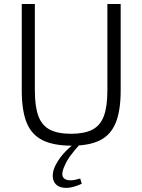

<svg xmlns="http://www.w3.org/2000/svg" viewBox="-20 -710 706 953"><path d="M579 -690V-261Q579 -162 555 -102Q531 -42 478 -14.5Q425 13 336 13Q245 13 190.5 -14.5Q136 -42 112 -102Q88 -162 88 -261V-690H153V-261Q153 -181 170.5 -134Q188 -87 227.5 -66.5Q267 -46 333 -46Q399 -46 438.5 -66.5Q478 -87 495.5 -134Q513 -181 513 -261V-690ZM343 7 374 9Q350 35 329 63.5Q308 92 295 127Q280 167 304 179.5Q328 192 378 176L386 202Q342 222 311.5 222.5Q281 223 264 210.5Q247 198 243 176Q239 154 248 128Q257 103 279 72.5Q301 42 343 7Z"/></svg>

Font: Exo 2 Light
Style: Regular
Weight: 300
Designer: Natanael Gama
Foundry: Natanael Gama
Version: Version 2.010